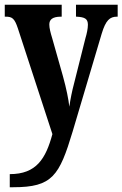

<svg xmlns="http://www.w3.org/2000/svg" viewBox="-20 -556 514 806"><path d="M21 175V230H36C200 230 229 182 285 -4L407 -415C424 -471 441 -486 471 -486H474V-536H299V-486H302C335 -484 349 -478 349 -452C349 -436 344 -413 339 -397L291 -206C282 -172 276 -142 271 -108C268 -137 259 -183 244 -237L199 -396C192 -419 187 -438 187 -453C187 -473 199 -486 236 -486H239V-536H0V-486H4C31 -486 41 -479 55 -437L200 7C172 110 133 175 21 175Z"/></svg>

Font: Noto Serif Sinhala ExtraCondensed
Style: Bold
Weight: 700
Width: 2
Designer: Jelle Bosma - Monotype Design Team
Foundry: Monotype Imaging Inc.
Version: Version 2.007